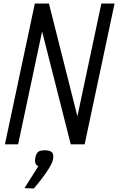

<svg xmlns="http://www.w3.org/2000/svg" viewBox="-20 -820 671 1091"><path d="M8 0 178 -800H258L460 0H386L556 -800H631L461 0H382L179 -800H253L83 0ZM119 249 198 124Q186 120 181.5 108Q177 96 181 75Q186 51 197.5 42.5Q209 34 235 34Q265 34 276 46.5Q287 59 281 87Q277 106 259.5 134.5Q242 163 218.5 194Q195 225 172 251Z"/></svg>

Font: Victor Mono
Style: Italic
Weight: 400
Italic angle: -12°
Monospace: yes
Designer: Rune Bjørnerås
Version: Version 1.561;gftools[0.9.30]